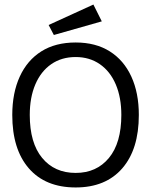

<svg xmlns="http://www.w3.org/2000/svg" viewBox="-20 -814 665 845"><path d="M313 11Q180 11 107 -73Q34 -157 34 -308Q34 -405 67 -477Q100 -549 162 -588Q224 -627 313 -627Q401 -627 463 -588Q525 -549 558 -477Q591 -405 591 -308Q591 -157 518 -73Q445 11 313 11ZM313 -53Q405 -53 459.5 -119Q514 -185 514 -308Q514 -385 489.5 -442.5Q465 -500 419.5 -531.5Q374 -563 313 -563Q251 -563 205.5 -531.5Q160 -500 135.5 -442.5Q111 -385 111 -308Q111 -185 165.5 -119Q220 -53 313 -53ZM217 -660 194 -704 391 -794 428 -720Z"/></svg>

Font: Inconsolata Expanded
Style: Regular
Weight: 400
Width: 7
Monospace: yes
Designer: Raph Levien, Cyreal, Brenton Simpson
Foundry: Raph Levien, Cyreal, Google
Version: Version 3.100; ttfautohint (v1.8.4.7-5d5b)